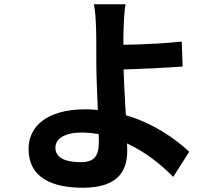

<svg xmlns="http://www.w3.org/2000/svg" viewBox="-20 -821 1040 901"><path d="M577 -112C577 -122 577 -135 576 -148C665 -107 736 -48 793 9L868 -109C799 -173 698 -243 571 -280C570 -290 569 -300 569 -311L568 -321C568 -324 568 -328 567 -331V-342C564 -397 561 -452 560 -495C596 -496 638 -498 682 -500H692C699 -500 706 -501 713 -501L723 -502C763 -504 803 -506 837 -509L833 -626C797 -622 755 -619 713 -616H703C652 -613 601 -611 559 -611C559 -637 559 -662 560 -685C561 -724 564 -772 569 -801H420C427 -776 429 -734 431 -685C432 -651 432 -607 432 -560V-528V-522C432 -469 436 -383 439 -305C420 -307 401 -308 381 -308C197 -308 114 -226 114 -122C114 14 226 60 369 60C537 60 577 -23 577 -112ZM240 -128C240 -171 285 -199 363 -199C391 -199 417 -196 443 -192C444 -178 444 -165 444 -156C444 -89 423 -60 359 -60C289 -60 240 -79 240 -128Z"/></svg>

Font: Glow Sans SC Normal
Style: Bold
Weight: 700
Designer: Ryoko NISHIZUKA (kana, bopomofo & ideographs); Paul D. Hunt (Latin, Greek & Cyrillic); Sandoll Communications, Soo-young
Version: Version 0.93